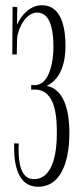

<svg xmlns="http://www.w3.org/2000/svg" viewBox="-20 -716 314 733"><path d="M125 -3C227 -3 245 -131 245 -208C245 -269 234 -375 158 -388C216 -416 230 -483 230 -541C230 -600 219 -696 140 -696C96 -696 62 -660 45 -622L46 -689L28 -690L27 -508H44L45 -561C45 -601 76 -668 122 -668C181 -668 184 -576 184 -534C184 -491 172 -391 113 -391H99V-374H113C194 -374 197 -265 197 -207C197 -151 189 -32 109 -32C55 -32 51 -107 51 -146C51 -153 51 -161 52 -168L34 -169C34 -162 34 -155 34 -149C34 -89 48 -3 125 -3Z"/></svg>

Font: Bigelow Rules
Style: Regular
Weight: 400
Designer: Astigmatic (AOETI)
Foundry: Astigmatic (AOETI)
Version: Version 1.000